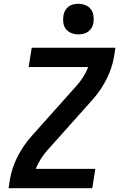

<svg xmlns="http://www.w3.org/2000/svg" viewBox="-20 -985 640 1005"><path d="M25 0 32 -46Q42 -106 71 -163.5Q100 -221 143 -270L377 -532Q378 -532 378 -532.5Q378 -533 378 -533L379 -534Q399 -556 415 -581.5Q431 -607 442 -634H130L146 -735H584L577 -689Q567 -629 538 -571.5Q509 -514 466 -465L232 -203Q232 -203 231.5 -202.5Q231 -202 231 -202L230 -201Q210 -179 194 -153.5Q178 -128 167 -101H479L463 0ZM390 -805Q371 -805 353.5 -812Q336 -819 325 -833Q314 -847 311.5 -866Q309 -885 312 -904Q314 -918 321 -930Q328 -942 339 -950.5Q350 -959 363.5 -962Q377 -965 390 -965Q409 -965 427 -958Q445 -951 455.5 -937Q466 -923 469 -904Q472 -885 469 -866Q467 -852 460 -840Q453 -828 441.5 -819.5Q430 -811 416.5 -808Q403 -805 390 -805Z"/></svg>

Font: Iosevka Curly Extended
Style: Bold Italic
Weight: 700
Width: 7
Italic angle: -9°
Monospace: yes
Designer: Belleve Invis
Foundry: Belleve Invis
Version: Version 11.1.0; ttfautohint (v1.8.3)